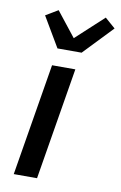

<svg xmlns="http://www.w3.org/2000/svg" viewBox="-88 -827 554 877"><g transform="rotate(10 189.0 -388.5)"><path d="M40 0 126 -520H234L148 0ZM137 -600 55 -739 112 -773 202 -659 330 -777 378 -735 249 -600Z"/></g></svg>

Font: Iosevka Aile Semibold Oblique
Style: Regular
Weight: 600
Italic angle: -9°
Designer: Belleve Invis
Foundry: Belleve Invis
Version: Version 31.1.0; ttfautohint (v1.8.4)